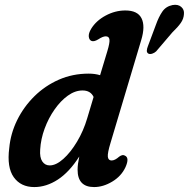

<svg xmlns="http://www.w3.org/2000/svg" viewBox="-20 -767 785 798"><path d="M567 -600.5 439.5 -173.5Q426.5 -131 428.2 -115.5Q430 -100 444 -100Q457.5 -100 475.5 -116Q489.5 -126 498.5 -120.5Q519.5 -112 501.5 -72Q484 -34.5 446.2 -12Q408.5 10.5 371 10.5Q302.5 10.5 302.5 -61.5Q302.5 -73.5 304.2 -86.2Q306 -99 309.5 -116.5Q268 -51.5 220.2 -20.5Q172.5 10.5 122.5 10.5Q66.5 10.5 37.2 -30.5Q8 -71.5 18.5 -152Q24 -212 51.2 -267.5Q78.5 -323 122.8 -366.8Q167 -410.5 224.5 -435.8Q282 -461 348.5 -461Q374.5 -461 396 -454.5L426 -554Q436.5 -588.5 435 -602.2Q433.5 -616 419.5 -616Q407.5 -616 388.5 -603.5Q370.5 -592.5 360 -597Q350.5 -601 349 -614.8Q347.5 -628.5 359 -647.5Q379.5 -681 419 -702.2Q458.5 -723.5 501 -723.5Q552 -723.5 568.2 -691Q584.5 -658.5 567 -600.5ZM147 -145.5Q144.5 -112.5 155.8 -96Q167 -79.5 186.5 -79.5Q213 -79.5 243.2 -106.5Q273.5 -133.5 300.2 -178.2Q327 -223 342.5 -275.5L369 -364Q356.5 -391 323 -391Q292 -391 262 -369.5Q232 -348 206.8 -312Q181.5 -276 165.5 -232.5Q149.5 -189 147 -145.5ZM628 -664Q639.5 -696.5 654.5 -718.5Q669.5 -740.5 697 -746Q719.5 -750 733 -738.5Q746.5 -727 744.5 -708.5Q743.5 -689 731.5 -671.8Q719.5 -654.5 696 -632L629 -553.5Q622 -547 612.8 -544Q603.5 -541 597 -544Q590 -548 590.2 -556.2Q590.5 -564.5 594.5 -574.5Z"/></svg>

Font: Fraunces 72pt S100 SemiBold
Style: Italic
Weight: 600
Italic angle: -16°
Version: Version 1.000; ttfautohint (v1.8.3)